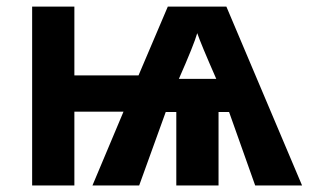

<svg xmlns="http://www.w3.org/2000/svg" viewBox="-20 -566 942 586"><path d="M525.9 -325.2H640.1Q593.3 -431.6 582 -464.8Q571.8 -429.2 525.9 -325.2ZM647 -224.1V0H518.1V-224.1H485.8L404.8 0H262.2L356.9 -225.1H207V0H78.1V-545.9H207V-335.9H402.8L492.2 -545.9H670.9L901.9 0H758.8L679.2 -224.1Z"/></svg>

Font: OpenSans-Bold
Style: Bold
Weight: 700
Foundry: Ascender Corporation
Version: Version 1.10